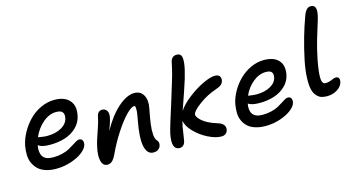

<svg xmlns="http://www.w3.org/2000/svg" viewBox="-91 -1174 2980 1623"><g transform="rotate(-15 1399.5 -362.0)"><path d="M261.2 -30.8Q210 -30.8 170.2 -43.9Q130.4 -57.1 105.7 -80.3Q81.1 -103.5 66.2 -135.7Q51.3 -168 50 -206.3Q48.8 -244.6 56.2 -287.1Q67.9 -344.2 98.6 -399.7Q129.4 -455.1 172.9 -499.5Q216.3 -543.9 274.7 -571Q333 -598.1 394 -598.1Q481.9 -598.1 524.9 -550.5Q567.9 -502.9 550.8 -418.9Q539.1 -359.9 496.3 -318.8Q453.6 -277.8 394.3 -259Q335 -240.2 263.2 -240.2Q186.5 -240.2 160.2 -265.1Q147.9 -202.6 171.1 -166.7Q194.3 -130.9 261.2 -130.9Q303.7 -130.9 340.6 -140.1Q377.4 -149.4 401.9 -162.6Q426.3 -175.8 446 -188.7Q465.8 -201.7 481.9 -210.9Q498 -220.2 509.8 -220.2Q529.3 -220.2 537.8 -205.6Q546.4 -190.9 542 -168Q535.2 -136.7 496.3 -105.2Q457.5 -73.7 393.6 -52.2Q329.6 -30.8 261.2 -30.8ZM180.2 -328.1Q186 -328.1 210.4 -323.5Q234.9 -318.8 257.8 -318.8Q333 -318.8 384 -347.9Q435.1 -377 444.8 -424.8Q451.7 -459.5 437 -477.3Q422.4 -495.1 382.8 -495.1Q321.8 -495.1 266.1 -447.8Q210.4 -400.4 179.2 -328.1Z M1090.8 48.8Q1035.6 48.8 1019.5 -24.9Q1003.4 -98.6 1031.7 -248Q1042.5 -301.8 1044.2 -328.6Q1045.9 -355.5 1039.6 -371.1Q1037.6 -372.1 1031.7 -372.1Q1006.8 -372.1 960.9 -325Q915 -277.8 861.6 -195.8Q808.1 -113.8 765.6 -22Q748 15.6 730 31.7Q711.9 47.9 689.5 47.9Q649.4 47.9 637.2 2.4Q625 -43 640.6 -113.8Q651.9 -169.9 678 -240.7Q704.1 -311.5 715.8 -371.1Q719.7 -389.6 732.2 -401.4Q744.6 -413.1 762.7 -413.1Q789.1 -413.1 803.7 -391.4Q818.4 -369.6 809.6 -330.1Q806.6 -316.4 802.5 -301.5Q798.3 -286.6 794.9 -277.1Q791.5 -267.6 784.9 -250.2Q778.3 -232.9 775.4 -224.1Q842.8 -344.7 919.7 -411.9Q996.6 -479 1061.5 -479Q1116.2 -479 1141.1 -434.6Q1166 -390.1 1152.3 -321.8Q1135.7 -238.8 1129.2 -188.5Q1122.6 -138.2 1125.5 -98.4Q1128.4 -58.6 1145.5 -41Q1161.1 -25.4 1155.8 1Q1151.9 21 1135.3 34.9Q1118.7 48.8 1090.8 48.8Z M1314.5 69.8Q1241.2 69.8 1267.1 -64.9Q1274.4 -99.6 1294.7 -165Q1314.9 -230.5 1344.5 -323.2Q1374 -416 1393.1 -481.9Q1414.6 -549.8 1425 -598.6Q1435.5 -647.5 1437.5 -654.8Q1449.7 -699.2 1493.2 -699.2Q1519 -699.2 1529.8 -680.4Q1540.5 -661.6 1535.4 -613.8Q1530.3 -565.9 1506.3 -484.9Q1489.3 -431.2 1472.9 -383.1Q1456.5 -335 1440.9 -290.5Q1425.3 -246.1 1418.5 -226.1Q1450.7 -276.9 1517.8 -328.9Q1585 -380.9 1651.9 -412.4Q1718.8 -443.8 1757.3 -443.8Q1784.7 -443.8 1797.4 -429.4Q1810.1 -415 1805.2 -388.2Q1800.8 -367.7 1785.2 -354.5Q1769.5 -341.3 1735.4 -330.1Q1657.7 -304.2 1587.6 -252.9Q1517.6 -201.7 1512.2 -172.9Q1507.8 -148.9 1550 -112.3Q1592.3 -75.7 1676.3 -49.8Q1746.1 -29.8 1737.3 22.9Q1732.9 43.5 1718.3 55.2Q1703.6 66.9 1681.2 66.9Q1629.4 66.9 1564.5 34.2Q1499.5 1.5 1450.4 -49.8Q1401.4 -101.1 1395.5 -147.9Q1386.2 -112.3 1384.3 -101.1Q1379.4 -74.7 1374.3 -36.9Q1369.1 1 1365.2 20Q1360.8 43.9 1347.4 56.9Q1334 69.8 1314.5 69.8Z M2065.9 78.1Q2015.1 78.1 1975.6 65.7Q1936 53.2 1911.6 31Q1887.2 8.8 1872.8 -22Q1858.4 -52.7 1857.4 -89.4Q1856.4 -126 1863.3 -167Q1874 -221.2 1904.1 -274.4Q1934.1 -327.6 1976.8 -369.9Q2019.5 -412.1 2076.2 -438.5Q2132.8 -464.8 2191.9 -464.8Q2277.8 -464.8 2319.3 -420.2Q2360.8 -375.5 2345.2 -294.9Q2333.5 -238.8 2291.7 -199.2Q2250 -159.7 2192.1 -141.4Q2134.3 -123 2065.9 -123Q1994.6 -123 1966.3 -145Q1954.6 -88.4 1977.5 -54.2Q2000.5 -20 2064 -20Q2105 -20 2141.1 -28.8Q2177.2 -37.6 2200.9 -50.3Q2224.6 -63 2243.7 -75.7Q2262.7 -88.4 2278.3 -97.2Q2293.9 -106 2305.2 -106Q2325.7 -106 2334 -91.6Q2342.3 -77.1 2337.9 -54.2Q2331.1 -23.9 2293 6.3Q2254.9 36.6 2193.1 57.4Q2131.3 78.1 2065.9 78.1ZM2182.1 -362.8Q2123 -362.8 2069.1 -319.1Q2015.1 -275.4 1985.8 -208Q1987.3 -208 2011.5 -204.1Q2035.6 -200.2 2059.1 -200.2Q2130.4 -200.2 2180.2 -227.8Q2230 -255.4 2239.3 -300.8Q2245.1 -331.5 2231.9 -347.2Q2218.8 -362.8 2182.1 -362.8Z M2632.8 -30.8Q2604.5 -30.8 2583.3 -37.1Q2562 -43.5 2542 -64.7Q2522 -85.9 2512.9 -122.1Q2503.9 -158.2 2505.9 -221.9Q2507.8 -285.6 2524.9 -372.1Q2566.4 -569.3 2627.9 -734.9Q2641.1 -771 2656.5 -786.4Q2671.9 -801.8 2692.9 -801.8Q2749.5 -801.8 2731 -712.9Q2725.6 -685.1 2709.5 -636.5Q2693.4 -587.9 2671.9 -513.7Q2650.4 -439.5 2632.8 -352.1Q2623 -301.3 2618.4 -263.4Q2613.8 -225.6 2613.8 -202.6Q2613.8 -179.7 2618.2 -165.5Q2622.6 -151.4 2629.4 -146.2Q2636.2 -141.1 2646 -141.1Q2674.3 -141.1 2701.2 -153.1Q2728 -165 2739.7 -165Q2758.8 -165 2766.4 -153.1Q2773.9 -141.1 2770 -121.1Q2762.7 -82 2722.4 -56.4Q2682.1 -30.8 2632.8 -30.8Z"/></g></svg>

Font: Shantell Sans Irregular Bouncy
Style: Italic
Weight: 500
Italic angle: -11.31°
Designer: Stephen Nixon, Anya Danilova, Shantell Martin
Foundry: Arrow Type
Version: Version 1.006;[9816181b4]